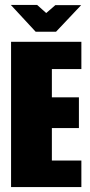

<svg xmlns="http://www.w3.org/2000/svg" viewBox="-20 -761 368 781"><path d="M25 0V-591H311V-480H191V-365H301V-240H191V-108H311V0ZM125 -632 24 -741H131L168 -708L205 -740H310L208 -632Z"/></svg>

Font: Alumni Sans Thin Black
Style: Regular
Weight: 900
Version: Version 1.018